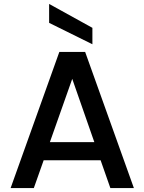

<svg xmlns="http://www.w3.org/2000/svg" viewBox="-20 -961 737 981"><path d="M34.2 0 283.2 -695.8H415L664.1 0H543.9L494.1 -142.1H203.1L152.8 0ZM231 -844.2V-940.9L452.1 -818.8V-734.9ZM234.9 -234.9H461.9L349.1 -558.1Z"/></svg>

Font: Poppins Medium
Style: Regular
Weight: 500
Designer: Ninad Kale (Devanagari), Jonny Pinhorn (Latin)
Foundry: Indian Type Foundry
Version: 4.004